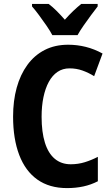

<svg xmlns="http://www.w3.org/2000/svg" viewBox="-20 -953 571 983"><path d="M336 -603Q301 -603 274.5 -585Q248 -567 230 -534Q212 -501 202.5 -455.5Q193 -410 193 -355Q193 -277 210 -222.5Q227 -168 260.5 -140Q294 -112 342 -112Q380 -112 414 -122.5Q448 -133 481 -150V-25Q446 -7 407 1.5Q368 10 323 10Q233 10 171.5 -33.5Q110 -77 78.5 -159.5Q47 -242 47 -356Q47 -437 65.5 -504Q84 -571 120 -620.5Q156 -670 208.5 -697Q261 -724 329 -724Q375 -724 419 -713Q463 -702 505 -679L462 -563Q433 -581 402 -592Q371 -603 336 -603ZM248 -773Q237 -794 218.5 -821Q200 -848 180 -875Q160 -902 144 -920V-933H229Q249 -918 269.5 -897.5Q290 -877 312 -852Q335 -878 355 -897Q375 -916 396 -933H480V-920Q465 -901 445.5 -874.5Q426 -848 407.5 -821.5Q389 -795 377 -773Z"/></svg>

Font: Noto Sans Khmer Condensed
Style: Bold
Weight: 700
Width: 3
Designer: Danh Hong and the Monotype Design Team
Foundry: Monotype Imaging Inc.
Version: Version 2.004